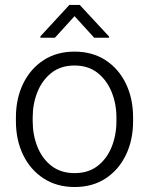

<svg xmlns="http://www.w3.org/2000/svg" viewBox="-20 -747 603 777"><path d="M44.4 -271.5Q44.4 -348.1 73.7 -408.4Q103 -468.8 156.2 -503.4Q209.5 -538.1 281.2 -538.1Q354 -538.1 407.2 -503.4Q460.4 -468.8 489.5 -408.4Q518.6 -348.1 518.6 -271.5V-256.8Q518.6 -180.2 489.5 -119.9Q460.4 -59.6 407.5 -24.9Q354.5 9.8 282.2 9.8Q210 9.8 156.5 -24.9Q103 -59.6 73.7 -119.9Q44.4 -180.2 44.4 -256.8ZM112.3 -256.8Q112.3 -200.7 131.6 -152.6Q150.9 -104.5 188.7 -75.4Q226.6 -46.4 282.2 -46.4Q337.4 -46.4 375 -75.4Q412.6 -104.5 431.9 -152.6Q451.2 -200.7 451.2 -256.8V-271.5Q451.2 -327.1 431.6 -375Q412.1 -422.9 374.5 -452.4Q336.9 -481.9 281.2 -481.9Q226.1 -481.9 188.5 -452.4Q150.9 -422.9 131.6 -375Q112.3 -327.1 112.3 -271.5ZM421.4 -599.1V-594.2H361.3L281.7 -681.6L202.1 -594.2H143.6V-600.1L260.7 -727.1H302.7Z"/></svg>

Font: Heebo Light
Style: Regular
Weight: 300
Designer: Oded Ezer
Foundry: Ezer Type House
Version: Version 3.100